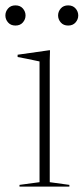

<svg xmlns="http://www.w3.org/2000/svg" viewBox="-47 -694 311 714"><path d="M139 -507 138 -469V-16.5L211 -6.5V0H25.5V-6.5L100 -16.5V-465.5Q94.5 -466.5 81 -469.5Q67.5 -472.5 50.8 -475.8Q34 -479 18.5 -482V-490.5L135 -507ZM10.5 -599Q-7 -599 -17 -610.5Q-27 -622 -27 -636.5Q-27 -651 -17 -662.5Q-7 -674 10.5 -674Q28 -674 38 -662.5Q48 -651 48 -636.5Q48 -622 38 -610.5Q28 -599 10.5 -599ZM206.5 -599Q189 -599 179 -610.5Q169 -622 169 -636.5Q169 -651 179 -662.5Q189 -674 206.5 -674Q224 -674 234 -662.5Q244 -651 244 -636.5Q244 -622 234 -610.5Q224 -599 206.5 -599Z"/></svg>

Font: Newsreader 60pt ExtraLight
Style: Regular
Weight: 250
Designer: Hugues Gentile
Foundry: Production Type
Version: Version 1.003